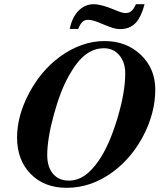

<svg xmlns="http://www.w3.org/2000/svg" viewBox="-20 -873 762 911"><path d="M476.1 -678.2Q579.6 -678.2 648.2 -612.8Q716.8 -547.4 716.8 -448.2Q716.8 -339.4 661.6 -231.9Q606.4 -124.5 515.1 -57.1Q413.6 18.1 295.9 18.1Q190.4 18.1 125.7 -47.6Q61 -113.3 61 -220.2Q61 -323.2 117.7 -430.4Q174.3 -537.6 263.2 -603Q366.2 -678.2 476.1 -678.2ZM473.1 -644Q424.8 -644 384.5 -612.5Q344.2 -581.1 307.1 -514.2Q266.6 -442.9 235.4 -328.6Q204.1 -214.4 204.1 -137.2Q204.1 -81.1 231.4 -48.6Q258.8 -16.1 306.2 -16.1Q346.2 -16.1 380.4 -39.1Q414.6 -62 449.2 -111.8Q498.5 -184.1 536.4 -309.1Q574.2 -434.1 574.2 -524.9Q574.2 -578.1 546.1 -611.1Q518.1 -644 473.1 -644ZM625 -853H666Q649.4 -790.5 622.1 -762.7Q594.7 -734.9 549.8 -734.9Q525.9 -734.9 494.1 -748L436 -771Q413.6 -778.8 397.9 -778.8Q381.3 -778.8 371.1 -769.3Q360.8 -759.8 351.1 -735.8H311Q321.8 -790 352.1 -821.5Q382.3 -853 424.8 -853Q460 -853 522 -827.1Q559.1 -811 575.2 -811Q592.3 -811 603.3 -820.3Q614.3 -829.6 625 -853Z"/></svg>

Font: Accordance
Style: Bold-Italic
Weight: 700
Italic angle: -11°
Version: Version 1.2 (build January 31, 2020) Miklal Software Solutio